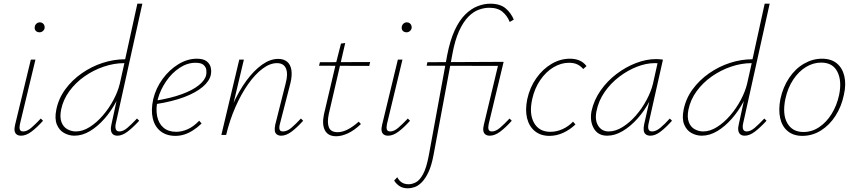

<svg xmlns="http://www.w3.org/2000/svg" viewBox="-20 -731 4639 1040"><path d="M94 4Q79 4 70 -3Q61 -10 59 -23Q57 -36 62 -56L147 -408H172L88 -59Q84 -40 87.5 -29.5Q91 -19 106 -19Q126 -19 149 -38.5Q172 -58 201 -89L213 -77Q180 -40 150.5 -18Q121 4 94 4ZM194 -556Q186 -556 179.5 -559.5Q173 -563 170 -569.5Q167 -576 168 -584Q169 -595 177 -602.5Q185 -610 196 -610Q204 -610 210 -606Q216 -602 219 -596Q222 -590 222 -581Q221 -571 213 -563.5Q205 -556 194 -556Z M383 4Q354 4 327.5 -10.5Q301 -25 288 -56.5Q275 -88 285 -137Q297 -197 333.5 -247Q370 -297 423 -334Q476 -371 536.5 -390.5Q597 -410 658 -410L724 -711H751L607 -61Q603 -42 607.5 -30.5Q612 -19 627 -19Q647 -19 670 -38.5Q693 -58 722 -89L734 -77Q700 -40 671 -18Q642 4 616 4Q601 4 592 -3.5Q583 -11 581 -25.5Q579 -40 584 -59L624 -243L647 -277Q635 -229 608.5 -179Q582 -129 545.5 -87.5Q509 -46 467.5 -21Q426 4 383 4ZM391 -19Q428 -19 466 -43Q504 -67 537.5 -106Q571 -145 595 -190.5Q619 -236 629 -278L656 -399L666 -389H653Q598 -389 542 -370Q486 -351 437.5 -317Q389 -283 355.5 -237Q322 -191 311 -137Q303 -96 313 -69.5Q323 -43 345 -31Q367 -19 391 -19Z M930 5Q882 5 850 -20Q818 -45 807.5 -90Q797 -135 810 -194Q824 -253 860.5 -303Q897 -353 946 -383Q995 -413 1046 -413Q1082 -413 1099.5 -399Q1117 -385 1121.5 -365.5Q1126 -346 1122 -326Q1115 -292 1078 -260.5Q1041 -229 977.5 -205Q914 -181 824 -167V-186Q905 -199 964 -220.5Q1023 -242 1057 -269.5Q1091 -297 1097 -326Q1099 -337 1097.5 -352Q1096 -367 1083 -379Q1070 -391 1039 -391Q994 -391 952 -363Q910 -335 879.5 -290Q849 -245 835 -195Q823 -143 831 -102.5Q839 -62 865.5 -39.5Q892 -17 934 -17Q964 -17 995.5 -30.5Q1027 -44 1059 -77L1072 -62Q1049 -40 1025.5 -25Q1002 -10 978.5 -2.5Q955 5 930 5Z M1503 4Q1489 4 1479.5 -3Q1470 -10 1468.5 -23Q1467 -36 1471 -56L1528 -282Q1541 -331 1529 -360Q1517 -389 1480 -389Q1442 -389 1401.5 -358.5Q1361 -328 1323.5 -274.5Q1286 -221 1255 -150.5Q1224 -80 1205 0H1185Q1207 -88 1240.5 -163.5Q1274 -239 1315 -294.5Q1356 -350 1400 -381Q1444 -412 1487 -412Q1517 -412 1535.5 -396.5Q1554 -381 1558.5 -351Q1563 -321 1553 -280L1496 -59Q1491 -40 1494.5 -29.5Q1498 -19 1512 -19Q1535 -19 1558 -38.5Q1581 -58 1610 -89L1622 -77Q1589 -40 1559.5 -18Q1530 4 1503 4ZM1179 0 1276 -408H1301L1204 0Z M1801 7Q1757 7 1740 -25Q1723 -57 1735 -113L1799 -385L1827 -495L1850 -498L1761 -114Q1751 -67 1761.5 -41Q1772 -15 1809 -15Q1835 -15 1864 -30Q1893 -45 1923 -72L1935 -59Q1898 -24 1864 -8.5Q1830 7 1801 7ZM1708 -375 1713 -394 1985 -395 1980 -374Z M2082 4Q2067 4 2058 -3Q2049 -10 2047 -23Q2045 -36 2050 -56L2135 -408H2160L2076 -59Q2072 -40 2075.5 -29.5Q2079 -19 2094 -19Q2114 -19 2137 -38.5Q2160 -58 2189 -89L2201 -77Q2168 -40 2138.5 -18Q2109 4 2082 4ZM2182 -556Q2174 -556 2167.5 -559.5Q2161 -563 2158 -569.5Q2155 -576 2156 -584Q2157 -595 2165 -602.5Q2173 -610 2184 -610Q2192 -610 2198 -606Q2204 -602 2207 -596Q2210 -590 2210 -581Q2209 -571 2201 -563.5Q2193 -556 2182 -556Z M2190 289Q2162 289 2144 277Q2126 265 2115 247L2132 229Q2141 247 2156 257Q2171 267 2194 267Q2212 267 2232.5 256.5Q2253 246 2271.5 212.5Q2290 179 2303 109L2402 -431Q2418 -513 2443 -567Q2468 -621 2500 -652.5Q2532 -684 2567 -697.5Q2602 -711 2635 -711Q2689 -711 2718.5 -686Q2748 -661 2763 -625L2741 -612Q2728 -645 2702 -667Q2676 -689 2630 -689Q2603 -689 2573.5 -678.5Q2544 -668 2516.5 -640Q2489 -612 2466.5 -562.5Q2444 -513 2430 -436L2329 105Q2318 165 2301 201Q2284 237 2264.5 256.5Q2245 276 2225.5 282.5Q2206 289 2190 289ZM2291 -375 2295 -394 2708 -396 2697 -374ZM2633 4Q2618 4 2609 -3Q2600 -10 2598 -23Q2596 -36 2601 -56L2681 -390L2708 -396L2627 -59Q2623 -40 2626.5 -29.5Q2630 -19 2645 -19Q2665 -19 2688 -38.5Q2711 -58 2740 -89L2752 -77Q2719 -40 2689.5 -18Q2660 4 2633 4Z M2956 5Q2909 5 2877.5 -20.5Q2846 -46 2835 -90.5Q2824 -135 2836 -194Q2850 -258 2885 -307.5Q2920 -357 2967.5 -385Q3015 -413 3067 -413Q3096 -413 3118.5 -403.5Q3141 -394 3157 -373L3139 -357Q3127 -372 3108.5 -381.5Q3090 -391 3062 -391Q3019 -391 2978 -366.5Q2937 -342 2906.5 -297.5Q2876 -253 2863 -195Q2845 -115 2872.5 -66Q2900 -17 2961 -17Q2995 -17 3027 -31.5Q3059 -46 3084 -72L3097 -57Q3068 -29 3031.5 -12Q2995 5 2956 5Z M3269 4Q3219 4 3196.5 -35.5Q3174 -75 3184 -129Q3197 -189 3233 -240.5Q3269 -292 3319 -330Q3369 -368 3425 -389.5Q3481 -411 3534 -411Q3545 -411 3554 -410Q3563 -409 3571 -408L3493 -61Q3484 -19 3512 -19Q3533 -19 3556.5 -38.5Q3580 -58 3608 -89L3620 -77Q3587 -40 3558 -18Q3529 4 3503 4Q3488 4 3478.5 -3Q3469 -10 3467 -23.5Q3465 -37 3469 -57L3511 -243L3534 -277Q3523 -229 3496.5 -179.5Q3470 -130 3433 -88.5Q3396 -47 3353.5 -21.5Q3311 4 3269 4ZM3277 -19Q3314 -19 3352.5 -43Q3391 -67 3424.5 -105.5Q3458 -144 3482.5 -190Q3507 -236 3517 -278L3544 -399L3557 -386Q3552 -388 3543 -388.5Q3534 -389 3526 -389Q3480 -389 3430 -369.5Q3380 -350 3334 -315Q3288 -280 3255 -232.5Q3222 -185 3211 -129Q3201 -80 3220.5 -49.5Q3240 -19 3277 -19Z M3781 4Q3752 4 3725.5 -10.5Q3699 -25 3686 -56.5Q3673 -88 3683 -137Q3695 -197 3731.5 -247Q3768 -297 3821 -334Q3874 -371 3934.5 -390.5Q3995 -410 4056 -410L4122 -711H4149L4005 -61Q4001 -42 4005.5 -30.5Q4010 -19 4025 -19Q4045 -19 4068 -38.5Q4091 -58 4120 -89L4132 -77Q4098 -40 4069 -18Q4040 4 4014 4Q3999 4 3990 -3.5Q3981 -11 3979 -25.5Q3977 -40 3982 -59L4022 -243L4045 -277Q4033 -229 4006.5 -179Q3980 -129 3943.5 -87.5Q3907 -46 3865.5 -21Q3824 4 3781 4ZM3789 -19Q3826 -19 3864 -43Q3902 -67 3935.5 -106Q3969 -145 3993 -190.5Q4017 -236 4027 -278L4054 -399L4064 -389H4051Q3996 -389 3940 -370Q3884 -351 3835.5 -317Q3787 -283 3753.5 -237Q3720 -191 3709 -137Q3701 -96 3711 -69.5Q3721 -43 3743 -31Q3765 -19 3789 -19Z M4326 5Q4278 5 4247 -20.5Q4216 -46 4206 -91Q4196 -136 4207 -194Q4221 -259 4254.5 -309Q4288 -359 4335 -386Q4382 -413 4432 -413Q4482 -413 4512.5 -388Q4543 -363 4553.5 -318.5Q4564 -274 4551 -217Q4538 -154 4505.5 -103.5Q4473 -53 4426.5 -24Q4380 5 4326 5ZM4332 -16Q4378 -16 4417.5 -42.5Q4457 -69 4485 -114.5Q4513 -160 4525 -216Q4541 -292 4516 -342Q4491 -392 4428 -392Q4385 -392 4345.5 -368Q4306 -344 4276.5 -299.5Q4247 -255 4234 -195Q4217 -112 4244.5 -64Q4272 -16 4332 -16Z"/></svg>

Font: Ysabeau Infant Thin
Style: Italic
Weight: 250
Italic angle: -12°
Designer: Christian Thalmann (Catharsis Fonts)
Version: Version 2.001;gftools[0.9.30]; featfreeze: ss01,ss02,lnum